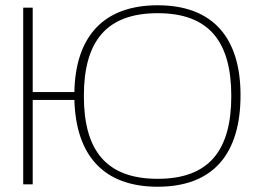

<svg xmlns="http://www.w3.org/2000/svg" viewBox="-20 -699 974 728"><path d="M68 -670V0H104V-320H262C268 -108 374 9 578 9C788 9 892 -115 892 -338C892 -555 788 -679 578 -679C372 -679 266 -560 262 -350H104V-670ZM298 -335C298 -543 384 -649 578 -649C771 -649 857 -543 857 -335C857 -127 771 -21 578 -21C384 -21 298 -127 298 -335Z"/></svg>

Font: LT Wave Alt Thin
Style: Regular
Weight: 100
Designer: Daniel Lyons
Version: Version 2.5 (Glyphs App)